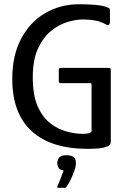

<svg xmlns="http://www.w3.org/2000/svg" viewBox="-20 -698 604 908"><path d="M504 -26Q504 -13 488.5 -6Q473 1 448.5 3.5Q424 6 397 6Q221 6 129.5 -78Q38 -162 38 -325Q38 -435 79.5 -514Q121 -593 193 -635.5Q265 -678 355 -678Q388 -678 423.5 -675.5Q459 -673 481 -666Q492 -662 496 -659.5Q500 -657 500 -648V-597Q500 -584 494.5 -581Q489 -578 482 -582Q457 -596 430 -601Q403 -606 371 -606Q339 -606 298 -593.5Q257 -581 220 -550.5Q183 -520 159 -467Q135 -414 135 -332Q135 -247 158.5 -194.5Q182 -142 219 -114Q256 -86 296.5 -75.5Q337 -65 372 -65Q407 -65 413 -77V-296Q413 -302 411 -303.5Q409 -305 404 -305H268Q262 -305 260 -307Q258 -309 258 -315V-366Q258 -372 260 -374.5Q262 -377 268 -377H489Q500 -377 502 -374.5Q504 -372 504 -361ZM339 73Q339 89 331.5 110Q324 131 314.5 151Q305 171 295 185Q292 190 288 190Q281 190 271.5 190Q262 190 254 190Q250 189 250 187.5Q250 186 253 179Q259 167 267 145Q275 123 281 108Q264 107 257.5 96Q251 85 251 74Q251 57 260.5 46.5Q270 36 294 36Q314 36 326.5 43.5Q339 51 339 73Z"/></svg>

Font: Glory Thin Medium
Style: Regular
Weight: 500
Version: Version 1.011